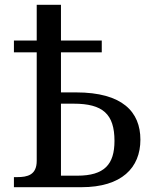

<svg xmlns="http://www.w3.org/2000/svg" viewBox="-20 -780 644 800"><path d="M38 0H319C487 0 565 -81 565 -198C565 -314 490 -395 297 -395H234V-562H404V-611H234V-760H133V-611H38V-562H133V-110C133 -51 95 -42 51 -42H38ZM234 -48V-348H287C408 -348 457 -305 457 -193C457 -95 415 -48 302 -48Z"/></svg>

Font: Noto Serif Thai
Style: Regular
Weight: 400
Designer: Monotype Design Team
Foundry: Monotype Imaging Inc.
Version: Version 1.901